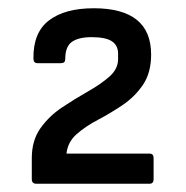

<svg xmlns="http://www.w3.org/2000/svg" viewBox="-20 -795 451 465"><path d="M68 -350Q57 -350 57 -361V-412Q57 -455 78 -484.5Q99 -514 130.5 -535Q162 -556 193 -573.5Q224 -591 245 -609.5Q266 -628 266 -652V-665Q266 -685 251 -695Q236 -705 202 -705Q170 -705 154 -693.5Q138 -682 138 -652Q138 -642 128 -642H71Q61 -642 61 -653Q60 -716 98.5 -745.5Q137 -775 207 -775Q346 -775 346 -663Q346 -619 326.5 -590Q307 -561 277.5 -541Q248 -521 217.5 -505Q187 -489 165.5 -470Q144 -451 141 -423H342Q352 -423 352 -412V-361Q352 -350 342 -350Z"/></svg>

Font: Sofia Sans Medium
Style: Regular
Weight: 500
Designer: Botio Nikoltchev, Ani Petrova
Foundry: lettersoup
Version: Version 4.101; ttfautohint (v1.8.4.7-5d5b)